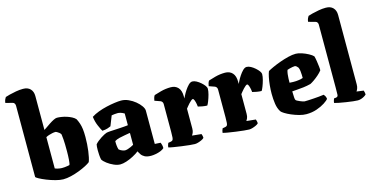

<svg xmlns="http://www.w3.org/2000/svg" viewBox="-85 -1184 3039 1570"><g transform="rotate(-15 1434.0 -398.5)"><path d="M292 0Q265 0 227.5 -10Q190 -20 155 -34Q120 -48 96.5 -61Q73 -74 73 -79V-682Q73 -691 68 -700Q63 -709 53 -711L-6 -726Q-4 -743 1.5 -755Q7 -767 11 -772Q22 -776 47 -782.5Q72 -789 103 -794.5Q134 -800 163 -800Q203 -800 224.5 -777.5Q246 -755 246 -717V-430Q253 -434 268.5 -445Q284 -456 303.5 -469Q323 -482 341 -491Q359 -500 370 -500Q387 -500 409 -496.5Q431 -493 452.5 -486Q474 -479 493 -469Q512 -459 523 -446Q534 -424 541 -403Q548 -382 551.5 -355Q555 -328 555 -288Q555 -227 547.5 -170Q540 -113 528 -82Q515 -71 488 -57Q461 -43 427 -30Q393 -17 357.5 -8.5Q322 0 292 0ZM304 -92Q316 -92 327.5 -93Q339 -94 350 -96Q361 -98 369 -100Q374 -108 376.5 -142.5Q379 -177 379 -213Q379 -249 378.5 -271.5Q378 -294 376.5 -313.5Q375 -333 372 -358Q368 -367 358.5 -374.5Q349 -382 340.5 -386.5Q332 -391 330 -391Q316 -391 301.5 -388Q287 -385 273 -380.5Q259 -376 246 -369V-104Q255 -100 265 -97.5Q275 -95 285.5 -93.5Q296 -92 304 -92Z M774 3Q749 3 719.5 -10Q690 -23 665.5 -41.5Q641 -60 631 -77Q627 -95 625.5 -117.5Q624 -140 624 -157Q624 -173 625 -185.5Q626 -198 628 -206Q637 -217 651 -228.5Q665 -240 680.5 -250Q696 -260 709.5 -267Q723 -274 730 -276Q740 -279 764.5 -280.5Q789 -282 812 -283Q830 -284 846 -285Q862 -286 876 -287Q890 -288 900 -289Q910 -290 915 -291V-390Q896 -401 882.5 -404.5Q869 -408 859 -408Q850 -408 833.5 -406.5Q817 -405 808 -403L775 -319Q768 -315 748 -308.5Q728 -302 702 -301Q692 -317 676.5 -353Q661 -389 656 -431Q682 -448 716.5 -461Q751 -474 788 -482.5Q825 -491 858 -495.5Q891 -500 912 -500Q944 -500 975 -486Q1006 -472 1031.5 -451Q1057 -430 1072.5 -407.5Q1088 -385 1088 -368V-86L1137 -83Q1140 -76 1143.5 -63.5Q1147 -51 1147 -35Q1136 -24 1116 -16Q1096 -8 1074 -4Q1052 0 1035 0Q1001 0 981.5 -10.5Q962 -21 952 -36Q942 -51 936 -64Q914 -47 884.5 -31.5Q855 -16 825.5 -6.5Q796 3 774 3ZM841 -98Q850 -98 863.5 -102Q877 -106 891 -112.5Q905 -119 915 -125V-225Q905 -225 895 -222.5Q885 -220 869 -218Q845 -214 822 -208.5Q799 -203 782 -192Q781 -176 783 -155.5Q785 -135 790 -120Q801 -110 816 -104Q831 -98 841 -98Z M1405 0Q1392 0 1361.5 -3Q1331 -6 1295 -11Q1259 -16 1229 -21Q1199 -26 1187 -30Q1187 -37 1190 -47.5Q1193 -58 1197 -66L1220 -70Q1230 -72 1235 -77.5Q1240 -83 1241.5 -98.5Q1243 -114 1243 -147V-382Q1243 -393 1237.5 -400.5Q1232 -408 1224 -411L1176 -428Q1178 -440 1181 -451Q1184 -462 1191 -472Q1208 -478 1249 -489Q1290 -500 1333 -500Q1372 -500 1395 -475Q1418 -450 1418 -400V-382Q1420 -386 1429 -404.5Q1438 -423 1452.5 -445Q1467 -467 1483.5 -483.5Q1500 -500 1516 -500Q1532 -500 1550.5 -490Q1569 -480 1586 -465Q1603 -450 1613.5 -435.5Q1624 -421 1624 -411Q1624 -390 1616.5 -362Q1609 -334 1599.5 -310Q1590 -286 1584 -278Q1566 -278 1543.5 -282Q1521 -286 1507 -290Q1507 -295 1504 -312Q1501 -329 1495.5 -344.5Q1490 -360 1482 -360Q1477 -360 1468 -352.5Q1459 -345 1449 -334.5Q1439 -324 1430.5 -313Q1422 -302 1417 -296V-129Q1417 -107 1410.5 -92.5Q1404 -78 1400 -73L1478 -65Q1480 -60 1482.5 -50.5Q1485 -41 1485 -31Q1478 -23 1463 -16Q1448 -9 1432.5 -4.5Q1417 0 1405 0Z M1865 0Q1852 0 1821.5 -3Q1791 -6 1755 -11Q1719 -16 1689 -21Q1659 -26 1647 -30Q1647 -37 1650 -47.5Q1653 -58 1657 -66L1680 -70Q1690 -72 1695 -77.5Q1700 -83 1701.5 -98.5Q1703 -114 1703 -147V-382Q1703 -393 1697.5 -400.5Q1692 -408 1684 -411L1636 -428Q1638 -440 1641 -451Q1644 -462 1651 -472Q1668 -478 1709 -489Q1750 -500 1793 -500Q1832 -500 1855 -475Q1878 -450 1878 -400V-382Q1880 -386 1889 -404.5Q1898 -423 1912.5 -445Q1927 -467 1943.5 -483.5Q1960 -500 1976 -500Q1992 -500 2010.5 -490Q2029 -480 2046 -465Q2063 -450 2073.5 -435.5Q2084 -421 2084 -411Q2084 -390 2076.5 -362Q2069 -334 2059.5 -310Q2050 -286 2044 -278Q2026 -278 2003.5 -282Q1981 -286 1967 -290Q1967 -295 1964 -312Q1961 -329 1955.5 -344.5Q1950 -360 1942 -360Q1937 -360 1928 -352.5Q1919 -345 1909 -334.5Q1899 -324 1890.5 -313Q1882 -302 1877 -296V-129Q1877 -107 1870.5 -92.5Q1864 -78 1860 -73L1938 -65Q1940 -60 1942.5 -50.5Q1945 -41 1945 -31Q1938 -23 1923 -16Q1908 -9 1892.5 -4.5Q1877 0 1865 0Z M2349 0Q2322 0 2289.5 -9Q2257 -18 2226.5 -31Q2196 -44 2174.5 -57.5Q2153 -71 2148 -79Q2129 -108 2123 -149.5Q2117 -191 2117 -234Q2117 -269 2120.5 -305.5Q2124 -342 2130.5 -373Q2137 -404 2144 -420Q2159 -429 2188.5 -442.5Q2218 -456 2254 -469Q2290 -482 2326 -491Q2362 -500 2391 -500Q2413 -500 2441.5 -490.5Q2470 -481 2496 -467Q2522 -453 2534 -440Q2539 -423 2543 -397Q2547 -371 2549.5 -348Q2552 -325 2551 -317Q2537 -299 2517 -281.5Q2497 -264 2477.5 -250.5Q2458 -237 2444 -230Q2412 -222 2383 -218.5Q2354 -215 2329.5 -213.5Q2305 -212 2285 -210Q2286 -176 2287 -158.5Q2288 -141 2292 -136Q2294 -132 2303.5 -127Q2313 -122 2324.5 -117Q2336 -112 2346.5 -108.5Q2357 -105 2362 -105Q2377 -105 2397 -106Q2417 -107 2439 -108.5Q2461 -110 2483.5 -112Q2506 -114 2526 -117Q2531 -112 2536.5 -102.5Q2542 -93 2544 -78Q2535 -65 2506.5 -46.5Q2478 -28 2437.5 -14Q2397 0 2349 0ZM2337 -283Q2347 -284 2356.5 -285Q2366 -286 2376 -288Q2386 -290 2396 -294Q2396 -305 2395.5 -321Q2395 -337 2393 -354Q2391 -371 2385 -384Q2378 -393 2372.5 -397.5Q2367 -402 2363.5 -403Q2360 -404 2358 -404Q2351 -404 2338.5 -402Q2326 -400 2313.5 -396.5Q2301 -393 2293 -390Q2288 -376 2285.5 -356.5Q2283 -337 2282.5 -318Q2282 -299 2282 -284Q2299 -283 2312 -282.5Q2325 -282 2337 -283Z M2785 0Q2772 0 2745 -3Q2718 -6 2686.5 -11Q2655 -16 2629 -21Q2603 -26 2591 -30Q2591 -38 2594 -48.5Q2597 -59 2600 -66L2617 -68Q2634 -70 2635 -87Q2636 -104 2636 -147V-682Q2636 -690 2631.5 -698.5Q2627 -707 2616 -710L2557 -726Q2559 -743 2564.5 -755Q2570 -767 2574 -772Q2585 -776 2610 -782.5Q2635 -789 2666 -794.5Q2697 -800 2726 -800Q2766 -800 2787.5 -777.5Q2809 -755 2809 -717V-129Q2809 -108 2803 -93.5Q2797 -79 2792 -73L2851 -65Q2853 -60 2855.5 -49.5Q2858 -39 2858 -31Q2852 -24 2839.5 -16.5Q2827 -9 2812.5 -4.5Q2798 0 2785 0Z"/></g></svg>

Font: Texturina Medium 12pt Black
Style: Regular
Weight: 900
Version: Version 1.002